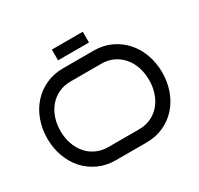

<svg xmlns="http://www.w3.org/2000/svg" viewBox="-174 -1056 1311 1268"><g transform="rotate(-30 482.0 -422.0)"><path d="M919.9 -350.1Q919.9 -277.3 897 -213.4Q874 -149.4 831.8 -102.1Q789.6 -54.7 730.5 -27.3Q671.4 0 599.1 0H366.2Q293.5 0 233.9 -27.3Q174.3 -54.7 132.1 -102.1Q89.8 -149.4 66.9 -213.4Q43.9 -277.3 43.9 -350.1Q43.9 -422.4 66.9 -486.1Q89.8 -549.8 132.1 -597.4Q174.3 -645 233.9 -672.6Q293.5 -700.2 366.2 -700.2H599.1Q671.4 -700.2 730.5 -672.6Q789.6 -645 831.8 -597.4Q874 -549.8 897 -486.1Q919.9 -422.4 919.9 -350.1ZM819.8 -350.1Q819.8 -401.9 804.7 -447.3Q789.6 -492.7 761 -526.6Q732.4 -560.5 691.7 -580.3Q650.9 -600.1 599.1 -600.1H366.2Q314.5 -600.1 273.2 -580.3Q231.9 -560.5 203.4 -526.6Q174.8 -492.7 159.4 -447.3Q144 -401.9 144 -350.1Q144 -298.3 159.4 -252.7Q174.8 -207 203.4 -173.1Q231.9 -139.2 273.2 -119.6Q314.5 -100.1 366.2 -100.1H599.1Q650.9 -100.1 691.7 -119.6Q732.4 -139.2 761 -173.1Q789.6 -207 804.7 -252.7Q819.8 -298.3 819.8 -350.1ZM363.8 -762.2V-844.2H599.6V-762.2Z"/></g></svg>

Font: Bruno Ace SC
Style: Regular
Weight: 400
Designer: Astigmatic (AOETI)
Foundry: Astigmatic (AOETI)
Version: Version 1.000